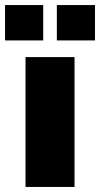

<svg xmlns="http://www.w3.org/2000/svg" viewBox="-49 -740 396 760"><path d="M52 0V-514H246V0ZM-29 -580V-720H122V-580ZM176 -580V-720H327V-580Z"/></svg>

Font: Special Gothic Extended Bold
Style: Regular
Weight: 700
Width: 7
Designer: Alistair McCready
Foundry: Monolith
Version: Version 1.000; ttfautohint (v1.8.4.7-5d5b)